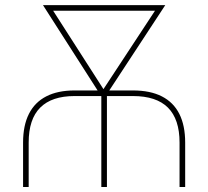

<svg xmlns="http://www.w3.org/2000/svg" viewBox="-20 -748 833 768"><path d="M72.3 0V-177.7Q72.3 -246.1 95.7 -292.5Q119.1 -338.9 165 -362.5Q210.9 -386.2 278.3 -386.2H511.7Q581.1 -386.2 627.4 -362.5Q673.8 -338.9 697.3 -292.5Q720.7 -246.1 720.7 -177.7V0H698.2V-177.7Q698.2 -271 651.9 -317.4Q605.5 -363.8 511.7 -363.8H278.3Q187 -363.8 140.9 -317.6Q94.7 -271.5 94.7 -177.7V0ZM385.3 0V-369.1H407.7V0ZM388.2 -358.4 151.9 -727.5H178.2L395 -389.6V-358.4ZM392.6 -358.4V-389.6L614.7 -727.5H641.1L398.9 -358.4ZM175.3 -705.1V-727.5H615.7V-705.1Z"/></svg>

Font: Inter 28pt Thin
Style: Regular
Weight: 250
Designer: Rasmus Andersson
Foundry: rsms
Version: Version 4.001;git-66647c0bb